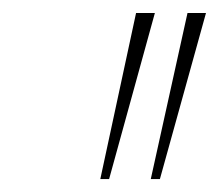

<svg xmlns="http://www.w3.org/2000/svg" viewBox="-20 -860 341 299"><path d="M191.9 -839.8H221.2L149.9 -581.1H136.2ZM272 -839.8H300.8L229 -581.1H214.8Z"/></svg>

Font: Sinkin Sans 100 Thin Italic
Style: Regular
Weight: 100
Italic angle: -112°
Designer: Keith Bates
Foundry: K-Type
Version: Sinkin Sans (version 1.0)  by Keith Bates   •   © 2014   www